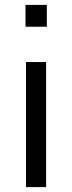

<svg xmlns="http://www.w3.org/2000/svg" viewBox="-20 -763 294 783"><path d="M84 -654V-743H171V-654ZM86 0V-510H168V0Z"/></svg>

Font: Saira Thin
Style: Regular
Weight: 400
Version: Version 1.101